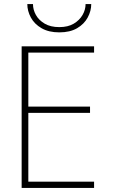

<svg xmlns="http://www.w3.org/2000/svg" viewBox="-20 -929 562 949"><path d="M102 0H445V-31H102ZM102 -669H445V-700H102ZM102 -371H425V-402H102ZM87 -700V0H120V-700ZM115 -909Q115 -875 132.5 -842.5Q150 -810 185.5 -789.5Q221 -769 273 -769Q326 -769 361 -789.5Q396 -810 413.5 -842.5Q431 -875 431 -909H403Q403 -881 388 -855Q373 -829 344.5 -812Q316 -795 273 -795Q230 -795 201 -812Q172 -829 157.5 -855Q143 -881 143 -909Z"/></svg>

Font: Jost ExtraLight
Style: Regular
Weight: 250
Version: Version 3.710